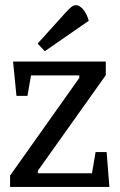

<svg xmlns="http://www.w3.org/2000/svg" viewBox="-20 -737 474 757"><path d="M19.7 0V-44.7L292.7 -429.8V-439.8H102.4L88.2 -358.9H44.9L31.5 -494.5H397.1V-440.6L129.2 -63.8V-53.8H342.6L356.9 -137.5H400.4L411.3 0ZM156.5 -535 128.4 -565.2 237.2 -685.8Q249.8 -699.8 259.7 -708.2Q269.6 -716.6 279.2 -716.7Q291.7 -716.9 306.3 -701.8Q320.8 -686.6 330 -655.1Z"/></svg>

Font: Faustina Light
Style: Regular
Weight: 300
Designer: Alfonso Garcia
Foundry: http://www.omnibus-type.com
Version: Version 1.200